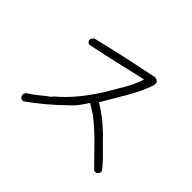

<svg xmlns="http://www.w3.org/2000/svg" viewBox="-142 -980 1285 1285"><g transform="rotate(45 500.0 -337.5)"><path d="M181 31H166Q150 25 145 0L157 -22Q192 -42 225 -70Q258 -98 291 -121L305 -138Q415 -228 520 -394Q555 -454 591 -514Q627 -574 650 -642H642Q345 -572 224 -549Q209 -554 204 -568V-584L220 -602Q417 -651 691 -706Q699 -705 705.5 -703.5Q712 -702 718 -695Q724 -688 724 -680V-664Q692 -573 642.5 -489.5Q593 -406 544 -322Q582 -299 618.5 -272.5Q655 -246 714 -190Q758 -144 801.5 -102Q845 -60 883 -12V5Q878 18 864 25H846Q780 -41 714.5 -108.5Q649 -176 575 -234Q560 -242 548 -251L505 -277L476 -234Q455 -202 425 -174Q294 -46 181 31Z"/></g></svg>

Font: Yozai
Style: Regular
Weight: 400
Designer: LXGW / Y.OzVox
Foundry: LXGW / Y.OzVox
Version: Version 0.861;October 22, 2024